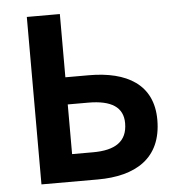

<svg xmlns="http://www.w3.org/2000/svg" viewBox="-49 -700 692 747"><g transform="rotate(-5 297.0 -327.0)"><path d="M83 0H303C450 0 554 -60 554 -211C554 -350 451 -407 304 -407H212V-654H83ZM292 -301C383 -301 428 -271 428 -209C428 -137 380 -107 294 -107H212V-301Z"/></g></svg>

Font: Source Sans Pro SemBd
Style: Regular
Weight: 700
Designer: Paul D. Hunt
Foundry: Adobe Systems Incorporated
Version: Version 2.020;PS 2.0;hotconv 1.0.86;makeotf.lib2.5.63406